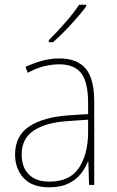

<svg xmlns="http://www.w3.org/2000/svg" viewBox="-20 -836 498 815"><path d="M232 -588Q307 -588 343.5 -545Q380 -502 380 -404V-51H358L355 -150H353Q342 -122 322 -97Q302 -72 269.5 -56.5Q237 -41 189 -41Q116 -41 80 -80.5Q44 -120 44 -180Q44 -259 103 -298.5Q162 -338 266 -346L354 -352V-398Q354 -488 324.5 -525.5Q295 -563 232 -563Q200 -563 167.5 -555Q135 -547 98 -527L88 -552Q122 -568 158.5 -578Q195 -588 232 -588ZM267 -322Q175 -316 123.5 -282Q72 -248 72 -180Q72 -126 102.5 -95.5Q133 -65 189 -65Q276 -65 314.5 -122.5Q353 -180 354 -271V-328ZM346 -809Q320 -774 280.5 -731Q241 -688 205 -657H187V-665Q221 -699 257 -740Q293 -781 316 -816H346Z"/></svg>

Font: Noto Sans Tamil UI SemiCondensed Thin
Style: Regular
Weight: 100
Width: 4
Designer: Jelle Bosma - Monotype Design Team
Foundry: Monotype Imaging Inc.
Version: Version 2.004; ttfautohint (v1.8.4.7-5d5b)